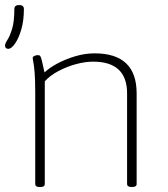

<svg xmlns="http://www.w3.org/2000/svg" viewBox="-20 -741 667 763"><path d="M13 -547Q0 -547 0 -560Q0 -568 9.5 -582.5Q19 -597 28 -626Q37 -655 37 -705Q37 -721 56 -721Q75 -721 75 -705Q75 -659 64.5 -623.5Q54 -588 39.5 -567.5Q25 -547 13 -547ZM136 2Q120 2 120 -10V-373Q120 -427 117.5 -454.5Q115 -482 112.5 -494Q110 -506 110 -511Q110 -516 117 -519Q124 -522 131 -522Q137 -522 140 -518Q143 -514 146.5 -499.5Q150 -485 157 -453Q174 -470 206 -487.5Q238 -505 277.5 -517Q317 -529 356 -529Q523 -529 523 -370V-10Q523 2 506 2H502Q485 2 485 -10V-370Q485 -496 350 -496Q318 -496 281.5 -486Q245 -476 212 -458.5Q179 -441 158 -418V-10Q158 2 142 2Z"/></svg>

Font: Asap Semi Expanded Thin
Style: Regular
Weight: 100
Width: 6
Designer: Pablo Cosgaya
Foundry: Omnibus-Type
Version: Version 3.001; ttfautohint (v1.8.4.7-5d5b)